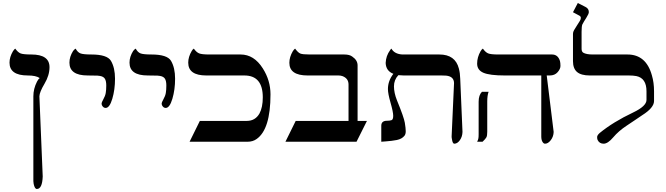

<svg xmlns="http://www.w3.org/2000/svg" viewBox="-20 -939 4409 1272"><path d="M164 -439Q43 -439 43 -524Q43 -561 66 -600Q74 -612 81 -617Q98 -593 115.5 -585.5Q133 -578 188 -578Q308 -578 308 -494Q308 -440 275 -384.5Q242 -329 241 -301L263 230Q260 313 224 313Q210 313 203 279Q201 270 201 261V-301Q201 -351 225 -398Q233 -414 243 -422Q218 -439 164 -439Z M561 -439Q440 -439 440 -524Q440 -563 464 -601Q472 -612 481 -617Q494 -593 512.5 -585.5Q531 -578 585 -578Q690 -578 715 -536Q742 -490 742 -417.5Q742 -345 724 -284.5Q706 -224 680 -224Q669 -224 661 -233Q653 -242 653 -251.5Q653 -261 665 -282Q677 -303 680.5 -323Q684 -343 684 -372.5Q684 -402 675 -417Q666 -432 642 -436Q638 -437 625.5 -438Q613 -439 561 -439Z M959 -439Q838 -439 838 -524Q838 -563 862 -601Q870 -612 879 -617Q892 -593 910.5 -585.5Q929 -578 983 -578Q1088 -578 1113 -536Q1140 -490 1140 -417.5Q1140 -345 1122 -284.5Q1104 -224 1078 -224Q1067 -224 1059 -233Q1051 -242 1051 -251.5Q1051 -261 1063 -282Q1075 -303 1078.5 -323Q1082 -343 1082 -372.5Q1082 -402 1073 -417Q1064 -432 1040 -436Q1036 -437 1023.5 -438Q1011 -439 959 -439Z M1347 -439Q1227 -439 1227 -524Q1227 -562 1250 -601Q1256 -612 1264 -617Q1281 -593 1299 -585.5Q1317 -578 1366 -578H1574Q1663 -578 1721 -486Q1772 -406 1772 -314Q1772 -82 1680 -18Q1655 0 1620 0H1236L1304 -138H1615Q1671 -138 1699 -187Q1721 -228 1721 -294Q1721 -439 1599 -439Z M2018 -439Q1897 -439 1897 -523Q1897 -561 1920 -600Q1927 -611 1935 -617Q1954 -591 1969 -584.5Q1984 -578 2033 -578H2261Q2296 -578 2314 -564Q2349 -540 2349 -506V-138H2411L2342 0H1871L1939 -138H2289V-379Q2289 -420 2248 -435Q2236 -439 2222 -439Z M2972 -35 2988 -389Q2987 -433 2935 -438Q2920 -439 2905 -439H2656Q2638 -439 2619 -441Q2590 -410 2590 -367Q2590 -324 2610 -274Q2656 -162 2662 -125.5Q2668 -89 2668 -69.5Q2668 -50 2659.5 -39.5Q2651 -29 2638.5 -22Q2626 -15 2609 -11.5Q2592 -8 2574 -6Q2556 -4 2538 -2.5Q2520 -1 2506 0V-106Q2506 -139 2544 -139Q2563 -139 2574 -143Q2585 -147 2585 -172Q2585 -197 2567.5 -258Q2550 -319 2550 -349Q2550 -403 2586 -450Q2537 -469 2535 -522Q2537 -569 2564 -606Q2568 -613 2573 -617Q2593 -581 2646 -578Q2660 -578 2675 -578H2891Q2996 -578 3020 -485Q3028 -455 3029 -417L3044 -65Q3043 -33 3026.5 -10Q3010 13 2990 13Q2978 13 2974 -18Q2972 -26 2972 -35Z M3151 -265Q3151 -309 3173 -331H3217Q3208 -306 3208 -267V-66Q3208 -40 3202.5 -29.5Q3197 -19 3177 0H3141Q3148 -13 3149 -21Q3151 -28 3151 -50ZM3566 -439H3325Q3224 -439 3182.5 -457Q3141 -475 3141 -517.5Q3141 -560 3164 -600Q3171 -612 3179 -617Q3196 -593 3213.5 -585.5Q3231 -578 3281 -578H3637Q3677 -578 3690 -534Q3693 -522 3693 -502Q3693 -482 3674 -460.5Q3655 -439 3622 -439H3602L3648 -65Q3647 -34 3629 -10.5Q3611 13 3591 13Q3581 13 3573.5 0Q3566 -13 3566 -35Z M4313 -270Q4313 -225 4235 -176Q4215 -163 4191.5 -146.5Q4168 -130 4131 -106Q4078 -71 4042.5 -29Q4007 13 3979 13Q3951 13 3939 -12Q3936 -19 3936 -31Q3936 -43 3953 -58Q4042 -131 4175 -194Q4263 -236 4263 -277V-334Q4263 -421 4196 -435Q4174 -439 4146 -439H3888Q3830 -439 3803 -462Q3776 -485 3776 -534V-715Q3776 -727 3783 -739Q3790 -751 3802.5 -770.5Q3815 -790 3821.5 -800.5Q3828 -811 3828 -820.5Q3828 -830 3819 -835L3776 -858L3808 -919L3859 -893Q3881 -882 3881 -859Q3881 -847 3864.5 -821.5Q3848 -796 3838 -777Q3833 -765 3833 -728V-616Q3833 -597 3844 -590Q3864 -578 3908 -578H4137Q4261 -578 4299 -439Q4313 -392 4313 -334Z"/></svg>

Font: Cardo
Style: Regular
Weight: 400
Designer: David J. Perry
Foundry: David J. Perry
Version: Version 1.0451